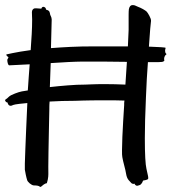

<svg xmlns="http://www.w3.org/2000/svg" viewBox="-20 -731 677 758"><path d="M181.2 -541Q217.3 -543.9 258.5 -545.9Q299.8 -547.9 351.1 -547.9H484.9L487.8 -612.8V-646Q487.8 -659.7 487.8 -673.1Q487.8 -686.5 488.8 -694.8Q492.2 -710.9 502.9 -710.9Q509.3 -710.9 512.7 -709.5Q516.1 -708 524.9 -704.1Q529.3 -702.6 534.4 -700.2Q539.6 -697.8 544.4 -695.1Q549.3 -692.4 553.2 -689.7Q557.1 -687 559.1 -685.1Q561 -683.1 564 -678.5Q566.9 -673.8 569.8 -668.5Q572.8 -663.1 574.7 -657.5Q576.7 -651.9 576.2 -647.9Q575.2 -644 573 -616.9Q570.8 -589.8 567.9 -546.9Q596.7 -545.9 615.2 -544.7Q633.8 -543.5 633.8 -542Q633.8 -539.6 632.8 -537.1Q631.8 -534.7 631.8 -529.8Q631.8 -526.9 632.8 -523.7Q633.8 -520.5 636.2 -519L637.2 -517.1Q637.2 -516.1 635.7 -515.4Q634.3 -514.6 632.6 -512.5Q630.9 -510.3 629.4 -506.6Q627.9 -502.9 627.9 -497.1Q627.9 -495.6 628.4 -494.6Q628.9 -493.7 628.9 -492.2Q628.9 -490.7 625 -488.3Q621.1 -485.8 606 -485.8H564Q561.5 -455.1 559.6 -419.9Q557.6 -384.8 556.2 -347.2Q551.8 -249.5 551.8 -185.1Q551.8 -136.7 553.5 -106.9Q555.2 -77.1 558.1 -64.9Q562.5 -44.4 564.5 -35.6Q566.4 -26.9 564 -23.9Q563 -22.9 561 -22Q556.2 -20 544.9 -18.1Q543 -12.7 541 -9.5Q539.1 -6.3 537.1 -4.4Q535.2 -2.4 533.2 -1Q528.3 0.5 523.9 2Q519.5 3.4 517.1 1Q515.6 0.5 514.6 -0.5Q512.7 -1.5 511.2 -5.9Q506.3 -3.9 502.4 -5.9Q500.5 -6.8 499 -7.8Q495.1 -11.2 487.8 -20Q480.5 -28.8 478 -43.9Q477.1 -51.3 474.9 -59.8Q472.7 -68.4 470.5 -77.4Q468.3 -86.4 466.1 -95Q463.9 -103.5 462.9 -110.8Q461.4 -117.7 461.7 -139.6Q461.9 -161.6 463.1 -190.9Q464.4 -220.2 466.3 -253.4Q468.3 -286.6 470.2 -315.9Q470.2 -319.8 470.2 -324.2Q470.2 -328.6 471.2 -334Q449.2 -335 428 -335Q406.7 -335 387.2 -335Q362.8 -335 342.8 -334.7Q322.8 -334.5 307.6 -334Q290 -333.5 275.9 -333Q224.1 -333 175.8 -330.1Q175.3 -322.8 175 -317.4Q174.8 -312 174.8 -308.1V-300.8Q173.8 -252.9 172.9 -209Q171.9 -165 171.4 -130.4Q170.9 -95.7 170.7 -72.8Q170.4 -49.8 170.9 -43.9Q170.9 -39.1 170.4 -33.7Q169.9 -28.8 168.7 -22.2Q167.5 -15.6 165 -7.8Q160.2 -7.3 155.8 -4.4Q153.8 -2.9 151.9 -2Q147.5 1 143.8 4.6Q140.1 8.3 137.2 5.9Q133.3 2.9 127.7 2Q122.1 1 113.8 1Q109.9 1 105.5 -1.5Q101.1 -3.9 97.2 -7.1Q93.3 -10.3 90.3 -14.2Q87.4 -18.1 86.9 -21Q85.9 -23.9 84.5 -29.5Q83 -35.2 81.8 -41.3Q80.6 -47.4 79.6 -53Q78.6 -58.6 78.1 -61Q77.6 -63.5 78.1 -85.4Q78.6 -107.4 80.1 -143.3Q81.5 -179.2 83.5 -225.8Q85.4 -272.5 87.9 -324.2Q69.3 -322.3 56.6 -321Q43.9 -319.8 41 -318.8Q35.6 -317.9 32.5 -316.7Q29.3 -315.4 27.1 -314.5Q24.9 -313.5 22.9 -313.2Q21 -313 19 -314Q16.1 -314 13.4 -317.6Q10.7 -321.3 9.8 -326.2Q4.4 -327.1 2.7 -329.8Q1 -332.5 0 -334Q0 -337.9 3.7 -339.6Q7.3 -341.3 15.1 -349.1Q18.6 -352.5 25.1 -355.7Q31.7 -358.9 39.1 -361.8Q46.4 -364.7 53.5 -366.9Q60.5 -369.1 65.9 -370.1L89.8 -374Q91.3 -402.8 93.5 -428.2Q95.7 -453.6 97.2 -477.1L17.1 -473.1Q14.6 -473.1 13.2 -475.3Q11.7 -477.5 10.7 -481Q9.8 -484.4 9.3 -487.8Q8.8 -491.2 8.8 -494.1Q8.8 -496.6 11 -499.5Q13.2 -502.4 13.2 -504.9Q13.2 -505.9 9 -508.5Q4.9 -511.2 4.9 -516.1Q15.6 -518.6 30.3 -521.5Q55.7 -526.9 101.1 -533.2Q103.5 -566.9 105.2 -596.4Q106.9 -626 106.9 -653.8Q106.9 -661.6 106.4 -668.5Q106 -675.3 106 -683.1Q106 -689 109.1 -693.1Q112.3 -697.3 117.2 -698.2H123Q128.4 -698.2 143.1 -696.8Q145 -701.7 147.5 -703.1Q148.9 -704.1 149.9 -704.1Q153.8 -704.1 156.5 -702.4Q159.2 -700.7 160.2 -699.2Q160.2 -698.2 160.6 -697.3Q161.1 -695.8 162.1 -692.9Q166 -691.9 168 -690.9Q169.9 -689.9 171.4 -689Q172.9 -687.5 173.8 -687L175.3 -684.1Q176.8 -681.2 178.2 -672.9Q181.6 -665.5 182.6 -662.6Q183.1 -660.6 183.1 -660.2Q183.1 -659.2 183.6 -657.7Q183.6 -656.7 183.8 -655.8Q184.1 -654.8 184.1 -653.8ZM481 -486.8Q438.5 -487.8 391.8 -487.8Q345.2 -487.8 300.8 -487.8Q292 -487.8 279.1 -487.3Q266.1 -486.8 250.5 -486.1Q234.9 -485.4 216.8 -484.1Q198.7 -482.9 180.2 -481.9L176.8 -387.2Q210.9 -391.1 247.8 -394Q284.7 -397 316.9 -397Q326.7 -397.5 339.4 -397.9Q350.1 -398.4 364.5 -398.7Q378.9 -398.9 396 -398.9Q414.1 -398.9 434.3 -398.4Q454.6 -397.9 475.1 -397Z"/></svg>

Font: Oregano
Style: Regular
Weight: 400
Version: Version 1.000